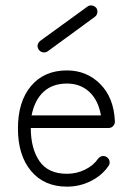

<svg xmlns="http://www.w3.org/2000/svg" viewBox="-20 -684 505 717"><path d="M230 13Q145 13 96 -45.5Q47 -104 47 -204Q47 -305 96 -363Q145 -421 230 -421Q304 -421 354.5 -370Q405 -319 409 -232V-229Q409 -220 402 -213Q396 -206 385 -206H95Q95 -129 127.5 -82Q160 -35 230 -35Q266 -35 297.5 -50.5Q329 -66 346 -91Q352 -99 361.5 -101Q371 -103 379 -97Q387 -92 389 -82Q391 -72 385 -64Q361 -29 319.5 -8Q278 13 230 13ZM98 -253H357Q347 -310 313.5 -341Q280 -372 230 -372Q176 -372 142.5 -341Q109 -310 98 -253ZM159 -493Q151 -487 141 -488.5Q131 -490 125 -498Q113 -517 131 -532L306 -659Q314 -665 323.5 -663.5Q333 -662 340 -654Q345 -646 343.5 -636.5Q342 -627 334 -621Z"/></svg>

Font: Zen Kurenaido
Style: Regular
Weight: 400
Designer: Yoshimichi Ohira
Foundry: Positype
Version: Version 1.001